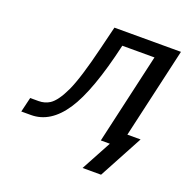

<svg xmlns="http://www.w3.org/2000/svg" viewBox="-113 -577 797 819"><g transform="rotate(20 286.0 -167.5)"><path d="M19 0 35 -67H73Q101 -67 123 -81Q152 -100 180.5 -161Q209 -222 245 -370L270 -472H572L478 -62H538L431 137H347L421 0H380L474 -411H328Q277 -189 214 -94.5Q151 0 63 0Z"/></g></svg>

Font: Coval
Style: Book Italic
Weight: 350
Foundry: Context Ltd
Version: Version 001.000